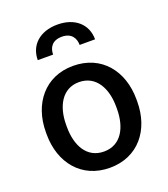

<svg xmlns="http://www.w3.org/2000/svg" viewBox="-140 -861 850 970"><g transform="rotate(-20 284.5 -375.5)"><path d="M41 -257.8C41 -105.5 132.8 9.8 284.7 9.8C437 9.8 527.8 -105.5 527.8 -257.8V-270C527.8 -422.9 436.5 -538.1 283.7 -538.1C133.3 -538.1 41 -422.9 41 -270ZM149.9 -270C149.9 -367.7 192.9 -450.7 283.7 -450.7C376 -450.7 418.9 -367.7 418.9 -270V-257.8C418.9 -158.7 376.5 -77.6 284.7 -77.6C192.4 -77.6 149.9 -158.7 149.9 -257.8ZM435.1 -626C435.1 -706.1 376 -761.2 281.2 -761.2C186 -761.2 127 -706.1 127 -626H209.5C209.5 -662.6 228.5 -695.8 281.2 -695.8C332.5 -695.8 352.1 -662.6 352.1 -626Z"/></g></svg>

Font: Bert Sans Medium
Style: Regular
Weight: 500
Designer: Christian Robertson (Google), Cristiano Sobral
Foundry: Google, Cristiano Sobral
Version: Version 3.101